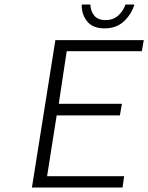

<svg xmlns="http://www.w3.org/2000/svg" viewBox="-20 -840 664 860"><path d="M448.2 -712.9Q395 -712.9 369.9 -744.9Q344.7 -776.9 346.2 -819.8H384.8Q385.7 -790.5 402.1 -770.3Q418.5 -750 453.1 -750Q486.8 -750 509.5 -770.3Q532.2 -790.5 542 -819.8H582Q568.8 -775.9 534.9 -744.4Q501 -712.9 448.2 -712.9ZM123 0 228 -660.2H624L615.2 -610.8H278.8L243.2 -375H525.9L517.1 -323.2H233.9L190.9 -50.8H536.1L528.8 0Z"/></svg>

Font: Office Code Pro D Light Italic
Style: Regular
Weight: 300
Italic angle: -9°
Designer: Nathan Rutzky & Paul D. Hunt
Foundry: Adobe Systems Incorporated
Version: Version 1.004;PS 001.004;hotconv 1.0.70;makeotf.lib2.5.58329